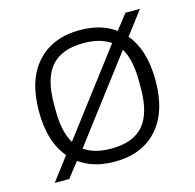

<svg xmlns="http://www.w3.org/2000/svg" viewBox="-91 -657 792 781"><g transform="rotate(-15 305.0 -267.0)"><path d="M305 10Q190 10 124.5 -62Q59 -134 59 -267Q59 -400 124.5 -472Q190 -544 305 -544Q420 -544 485 -472Q550 -400 550 -267Q550 -134 485 -62Q420 10 305 10ZM305 -45Q397 -45 440.5 -95Q484 -145 484 -251V-283Q484 -390 440.5 -439.5Q397 -489 305 -489Q214 -489 170 -439Q126 -389 126 -283V-251Q126 -145 170 -95Q214 -45 305 -45ZM46 30 137 -90H139L431 -475H433L503 -564H564L473 -444H471L179 -59H177L107 30Z"/></g></svg>

Font: Mozilla Text ExtraLight
Style: Regular
Weight: 200
Designer: Studio DRAMA
Foundry: Studio DRAMA
Version: Version 1.000